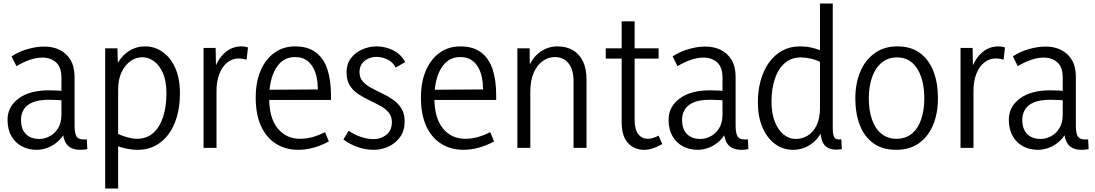

<svg xmlns="http://www.w3.org/2000/svg" viewBox="-20 -845 6254 1097"><path d="M338 -115 360 -110Q345 -70 317.5 -43Q290 -16 256.5 -2.5Q223 11 190 11Q142 11 104.5 -9Q67 -29 45 -67.5Q23 -106 23 -161Q23 -235 86 -282Q149 -329 260 -329Q287 -329 312 -327.5Q337 -326 360 -321V-268Q335 -272 312.5 -273.5Q290 -275 261 -275Q201 -275 166 -260Q131 -245 115.5 -219Q100 -193 100 -161Q100 -107 128 -79Q156 -51 206 -51Q233 -51 262 -65.5Q291 -80 311 -111Q331 -142 331 -191V-401Q331 -461 300.5 -488.5Q270 -516 222 -516Q188 -516 150 -503Q112 -490 74 -467L46 -523Q89 -551 139 -565Q189 -579 233 -579Q282 -579 321 -560Q360 -541 383 -502.5Q406 -464 406 -405V-127Q406 -86 416.5 -67Q427 -48 459 -48Q463 -48 467 -48Q471 -48 476 -49L479 7Q469 9 459 10Q449 11 440 11Q386 11 362 -19.5Q338 -50 338 -115Z M581 232V-569H651L655 -421L624 -420Q651 -501 699 -540.5Q747 -580 809 -580Q864 -580 909.5 -548Q955 -516 981.5 -456.5Q1008 -397 1008 -312Q1008 -216 978.5 -143Q949 -70 894.5 -29.5Q840 11 767 11Q719 11 672 -3.5Q625 -18 589 -39L652 -81Q679 -68 709.5 -60Q740 -52 763 -52Q817 -52 854.5 -84.5Q892 -117 911.5 -176Q931 -235 931 -311Q931 -382 911 -427.5Q891 -473 859.5 -495.5Q828 -518 793 -518Q758 -518 726.5 -496.5Q695 -475 675 -433.5Q655 -392 655 -332V232Z M1143 0V-571H1212L1215 -416H1196Q1213 -492 1256.5 -536Q1300 -580 1360 -580Q1370 -580 1379 -578.5Q1388 -577 1397 -574L1389 -504Q1366 -511 1345 -511Q1307 -511 1278 -487.5Q1249 -464 1233 -422Q1217 -380 1217 -326V0Z M1685 11Q1612 11 1557 -23.5Q1502 -58 1471.5 -124.5Q1441 -191 1441 -287Q1441 -376 1469 -441.5Q1497 -507 1548 -543.5Q1599 -580 1666 -580Q1740 -580 1785.5 -545Q1831 -510 1851 -447.5Q1871 -385 1871 -302V-274H1482L1483 -332L1796 -334Q1796 -369 1789.5 -402Q1783 -435 1767.5 -461.5Q1752 -488 1727.5 -503.5Q1703 -519 1665 -519Q1596 -519 1557 -455.5Q1518 -392 1518 -284Q1518 -171 1566.5 -111.5Q1615 -52 1694 -52Q1730 -52 1764.5 -61.5Q1799 -71 1837 -90L1859 -37Q1815 -13 1770.5 -1Q1726 11 1685 11Z M2115 11Q2071 11 2026 -4Q1981 -19 1942 -48L1972 -98Q2005 -75 2043 -62.5Q2081 -50 2114 -50Q2157 -50 2188 -75.5Q2219 -101 2219 -147Q2219 -181 2200 -203Q2181 -225 2151.5 -241Q2122 -257 2089.5 -272.5Q2057 -288 2027 -307.5Q1997 -327 1978.5 -357Q1960 -387 1960 -432Q1960 -480 1985 -512.5Q2010 -545 2049.5 -562.5Q2089 -580 2132 -580Q2180 -580 2225.5 -558Q2271 -536 2295 -490L2241 -459Q2224 -491 2193 -505.5Q2162 -520 2131 -520Q2106 -520 2084 -510Q2062 -500 2048 -481Q2034 -462 2034 -433Q2034 -401 2052.5 -380Q2071 -359 2100.5 -343Q2130 -327 2163 -311.5Q2196 -296 2225.5 -275.5Q2255 -255 2273.5 -225.5Q2292 -196 2292 -151Q2292 -99 2266.5 -63Q2241 -27 2201 -8Q2161 11 2115 11Z M2629 11Q2556 11 2501 -23.5Q2446 -58 2415.5 -124.5Q2385 -191 2385 -287Q2385 -376 2413 -441.5Q2441 -507 2492 -543.5Q2543 -580 2610 -580Q2684 -580 2729.5 -545Q2775 -510 2795 -447.5Q2815 -385 2815 -302V-274H2426L2427 -332L2740 -334Q2740 -369 2733.5 -402Q2727 -435 2711.5 -461.5Q2696 -488 2671.5 -503.5Q2647 -519 2609 -519Q2540 -519 2501 -455.5Q2462 -392 2462 -284Q2462 -171 2510.5 -111.5Q2559 -52 2638 -52Q2674 -52 2708.5 -61.5Q2743 -71 2781 -90L2803 -37Q2759 -13 2714.5 -1Q2670 11 2629 11Z M3257 0V-381Q3257 -448 3228 -483.5Q3199 -519 3150 -519Q3114 -519 3082 -497Q3050 -475 3030 -431Q3010 -387 3010 -320V0H2936V-569H3006L3008 -416H2985Q3007 -500 3055.5 -540Q3104 -580 3166 -580Q3216 -580 3253.5 -558Q3291 -536 3311 -494Q3331 -452 3331 -390V0Z M3661 11Q3603 11 3567.5 -28.5Q3532 -68 3532 -145V-723H3606V-159Q3606 -106 3626.5 -79Q3647 -52 3681 -52Q3695 -52 3710 -56.5Q3725 -61 3743 -70L3764 -22Q3736 -6 3710.5 2.5Q3685 11 3661 11ZM3441 -510V-569H3743V-510Z M4115 -115 4137 -110Q4122 -70 4094.5 -43Q4067 -16 4033.5 -2.5Q4000 11 3967 11Q3919 11 3881.5 -9Q3844 -29 3822 -67.5Q3800 -106 3800 -161Q3800 -235 3863 -282Q3926 -329 4037 -329Q4064 -329 4089 -327.5Q4114 -326 4137 -321V-268Q4112 -272 4089.5 -273.5Q4067 -275 4038 -275Q3978 -275 3943 -260Q3908 -245 3892.5 -219Q3877 -193 3877 -161Q3877 -107 3905 -79Q3933 -51 3983 -51Q4010 -51 4039 -65.5Q4068 -80 4088 -111Q4108 -142 4108 -191V-401Q4108 -461 4077.5 -488.5Q4047 -516 3999 -516Q3965 -516 3927 -503Q3889 -490 3851 -467L3823 -523Q3866 -551 3916 -565Q3966 -579 4010 -579Q4059 -579 4098 -560Q4137 -541 4160 -502.5Q4183 -464 4183 -405V-127Q4183 -86 4193.5 -67Q4204 -48 4236 -48Q4240 -48 4244 -48Q4248 -48 4253 -49L4256 7Q4246 9 4236 10Q4226 11 4217 11Q4163 11 4139 -19.5Q4115 -50 4115 -115Z M4738 -825V-109Q4738 -73 4748 -59Q4758 -45 4787 -49L4790 7Q4749 14 4721.5 4.5Q4694 -5 4681 -31Q4668 -57 4668 -102V-147H4697Q4673 -67 4623 -28Q4573 11 4511 11Q4453 11 4407.5 -23Q4362 -57 4336 -118Q4310 -179 4310 -261Q4310 -328 4326.5 -386.5Q4343 -445 4374 -488Q4405 -531 4449.5 -555.5Q4494 -580 4551 -580Q4597 -580 4639.5 -567Q4682 -554 4718 -533L4668 -490Q4641 -504 4610 -510.5Q4579 -517 4556 -517Q4502 -517 4464.5 -485Q4427 -453 4407.5 -395.5Q4388 -338 4388 -265Q4388 -196 4407.5 -148Q4427 -100 4458.5 -75.5Q4490 -51 4526 -51Q4563 -51 4594.5 -70Q4626 -89 4645.5 -128.5Q4665 -168 4665 -229V-825Z M5261 -283Q5261 -353 5243 -405.5Q5225 -458 5190.5 -487.5Q5156 -517 5105 -517Q5054 -517 5018 -487.5Q4982 -458 4963 -405Q4944 -352 4944 -284Q4944 -215 4962 -162.5Q4980 -110 5016 -81Q5052 -52 5102 -52Q5154 -52 5189.5 -81Q5225 -110 5243 -162.5Q5261 -215 5261 -283ZM5339 -284Q5339 -197 5311 -130.5Q5283 -64 5230 -26.5Q5177 11 5100 11Q5022 11 4970 -26.5Q4918 -64 4892.5 -130.5Q4867 -197 4867 -283Q4867 -369 4895.5 -436Q4924 -503 4978 -541.5Q5032 -580 5107 -580Q5186 -580 5237 -541.5Q5288 -503 5313.5 -437Q5339 -371 5339 -284Z M5468 0V-571H5537L5540 -416H5521Q5538 -492 5581.5 -536Q5625 -580 5685 -580Q5695 -580 5704 -578.5Q5713 -577 5722 -574L5714 -504Q5691 -511 5670 -511Q5632 -511 5603 -487.5Q5574 -464 5558 -422Q5542 -380 5542 -326V0Z M6059 -115 6081 -110Q6066 -70 6038.5 -43Q6011 -16 5977.5 -2.5Q5944 11 5911 11Q5863 11 5825.5 -9Q5788 -29 5766 -67.5Q5744 -106 5744 -161Q5744 -235 5807 -282Q5870 -329 5981 -329Q6008 -329 6033 -327.5Q6058 -326 6081 -321V-268Q6056 -272 6033.5 -273.5Q6011 -275 5982 -275Q5922 -275 5887 -260Q5852 -245 5836.5 -219Q5821 -193 5821 -161Q5821 -107 5849 -79Q5877 -51 5927 -51Q5954 -51 5983 -65.5Q6012 -80 6032 -111Q6052 -142 6052 -191V-401Q6052 -461 6021.5 -488.5Q5991 -516 5943 -516Q5909 -516 5871 -503Q5833 -490 5795 -467L5767 -523Q5810 -551 5860 -565Q5910 -579 5954 -579Q6003 -579 6042 -560Q6081 -541 6104 -502.5Q6127 -464 6127 -405V-127Q6127 -86 6137.5 -67Q6148 -48 6180 -48Q6184 -48 6188 -48Q6192 -48 6197 -49L6200 7Q6190 9 6180 10Q6170 11 6161 11Q6107 11 6083 -19.5Q6059 -50 6059 -115Z"/></svg>

Font: Yaldevi
Style: Regular
Weight: 400
Designer: Sol Matas, Rajitha Manaperi, Kosala Senevirathne
Foundry: Mooniak
Version: Version 1.100